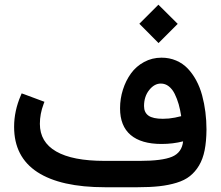

<svg xmlns="http://www.w3.org/2000/svg" viewBox="-20 -787 927 807"><path d="M569.3 -690.7 642.3 -763.7 645.8 -767.3 649.4 -763.7 723.4 -690.2 727 -686.6 723.4 -683.1 649.4 -609.1 646.3 -606 642.8 -609.6 569.3 -683.6 565.7 -687.2ZM749.6 -192.9Q706.8 -181.9 658.9 -181.9Q573.8 -181.9 529.2 -219.6Q484.6 -257.4 484.6 -331.5Q484.6 -372.3 496.7 -410.3Q508.8 -448.4 530.5 -478.3Q552.1 -508.3 585.6 -526.4Q619.1 -544.6 658.9 -544.6Q692.2 -544.6 720.4 -532.5Q748.6 -520.4 769 -499Q789.4 -477.6 804.8 -449.1Q820.2 -420.7 829.5 -386.4Q838.8 -352.1 843.3 -316.1Q847.9 -280.1 847.9 -242.3Q847.4 -192.4 840.1 -155.4Q832.7 -118.4 816.6 -91.4Q800.5 -64.5 778.3 -46.9Q756.2 -29.2 722.4 -18.9Q688.7 -8.6 649.6 -4.3Q610.6 0 557.7 0H421.7Q234.8 0 137 -63.7Q39.3 -127.5 39.3 -253.9Q39.3 -320.9 67.5 -385.9L71 -394.5L80.1 -391.4L157.2 -362.7L166.8 -359.2L163.2 -349.6Q147.6 -308.3 147.6 -266.5Q147.6 -189.9 216.1 -150.4Q284.6 -110.8 419.6 -110.8H568.3Q661.5 -110.8 703 -128.2Q744.6 -145.6 749.6 -192.9ZM741.6 -298.7Q737.5 -325.9 731 -348.9Q724.4 -371.8 714.4 -392.2Q704.3 -412.6 689.4 -424.2Q674.6 -435.8 655.9 -435.8Q628.7 -435.8 607.1 -408.6Q585.4 -381.4 585.4 -341.1Q585.4 -314.4 604 -301Q622.7 -287.7 664.5 -287.7Q677.1 -287.7 689.9 -288.9Q702.8 -290.2 715.4 -292.7Q728 -295.2 741.6 -298.7Z"/></svg>

Font: Vazir FD Medium
Style: Regular
Weight: 500
Foundry: DejaVu fonts team - Redesigned by Saber Rastikerdar
Version: Version 21.10;October 20, 2019;FontCreator 12.0.0.2547 64-bi